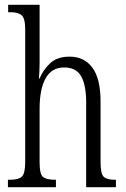

<svg xmlns="http://www.w3.org/2000/svg" viewBox="-20 -780 525 800"><path d="M13 0V-31H21Q56 -31 70.5 -43.5Q85 -56 85 -105V-657Q85 -704 70 -716.5Q55 -729 26 -729H14V-760H145V-515Q145 -497 144 -479.5Q143 -462 142 -453H145Q159 -488 188.5 -516Q218 -544 270 -544Q331 -544 365 -498Q399 -452 399 -356V-104Q399 -56 412 -43.5Q425 -31 459 -31H463V0H339V-355Q339 -424 318.5 -461.5Q298 -499 247 -499Q196 -499 170.5 -454.5Q145 -410 145 -326V-103Q145 -54 159.5 -42.5Q174 -31 209 -31H213V0Z"/></svg>

Font: Noto Serif Tamil ExtraCondensed Light
Style: Regular
Weight: 300
Width: 2
Designer: Indian Type Foundry, Tom Grace, and the Monotype Design Team
Foundry: Monotype Imaging Inc.
Version: Version 2.004; ttfautohint (v1.8.4.7-5d5b)